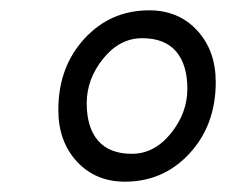

<svg xmlns="http://www.w3.org/2000/svg" viewBox="-20 -796 447 372"><path d="M222 -444Q165 -444 129 -483Q93 -522 93 -583Q93 -666 143.5 -721Q194 -776 269 -776Q326 -776 362 -737Q398 -698 398 -637Q398 -554 347.5 -499Q297 -444 222 -444ZM343 -624Q343 -671 321 -696.5Q299 -722 255.5 -722Q212 -722 180 -682.5Q148 -643 148 -596Q148 -549 170 -523.5Q192 -498 235.5 -498Q279 -498 311 -537.5Q343 -577 343 -624Z"/></svg>

Font: Gudea
Style: Italic
Weight: 400
Version: Version 1.002